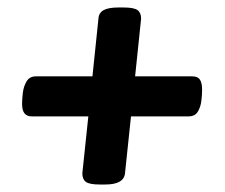

<svg xmlns="http://www.w3.org/2000/svg" viewBox="-20 -493 600 513"><path d="M310 -473Q338 -473 347.5 -466Q357 -459 357 -443L341 -289H494Q508 -289 514 -280.5Q520 -272 520 -253Q520 -240 518 -223.5Q516 -207 508.5 -194.5Q501 -182 483 -182H330L314 -30Q311 0 261 0H247Q219 0 209.5 -7Q200 -14 200 -30L216 -182H65Q52 -182 45.5 -190Q39 -198 39 -216Q39 -228 41 -245Q43 -262 51 -275.5Q59 -289 76 -289H227L243 -443Q244 -459 257 -466Q270 -473 296 -473Z"/></svg>

Font: Asap VF Beta
Style: Italic
Weight: 400
Italic angle: -6°
Designer: Pablo Cosgaya
Foundry: Pablo Cosgaya
Version: Version 1.007